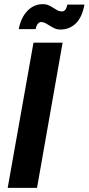

<svg xmlns="http://www.w3.org/2000/svg" viewBox="-20 -903 426 923"><path d="M141 -698H281L158 0H17ZM70 -763Q81 -819 112 -851Q143 -883 186 -883Q202 -883 214 -877.5Q226 -872 236 -865.5Q246 -859 256 -853.5Q266 -848 278 -848Q287 -848 293.5 -855.5Q300 -863 304 -881H386Q375 -820 344.5 -790.5Q314 -761 270 -761Q255 -761 243 -766.5Q231 -772 220 -779Q209 -786 199 -791.5Q189 -797 178 -797Q159 -797 151 -763Z"/></svg>

Font: SVN-Poppins SemiBold
Style: Italic
Weight: 600
Italic angle: -10°
Designer: Ninad Kale (Devanagari), Jonny Pinhorn (Latin)
Foundry: Indian Type Foundry
Version: Version 3.002 2017; ttfautohint (v1.8.3)